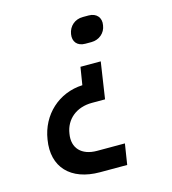

<svg xmlns="http://www.w3.org/2000/svg" viewBox="-109 -645 819 914"><g transform="rotate(-15 300.0 -187.5)"><path d="M362 -429H392C430 -429 461 -455 466 -492C473 -529 450 -555 412 -555H383C344 -555 314 -529 308 -491C302 -455 322 -429 362 -429ZM271 180H405L421 78H284C208 78 166 34 178 -35C188 -104 243 -149 319 -149H384L411 -329H311L297 -242C180 -237 88 -153 70 -35C48 96 127 180 271 180Z"/></g></svg>

Font: JetBrains Mono SemiBold
Style: Italic
Weight: 472
Italic angle: -9°
Monospace: yes
Designer: Philipp Nurullin, Konstantin Bulenkov
Foundry: JetBrains
Version: Version 2.305